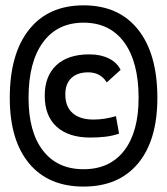

<svg xmlns="http://www.w3.org/2000/svg" viewBox="-20 -706 626 719"><path d="M293 -7.3Q161.1 -7.3 88.9 -94.2Q16.6 -181.2 16.6 -339.4Q16.6 -504.4 88.9 -595.2Q161.1 -686 293 -686Q424.8 -686 497.1 -595.2Q569.3 -504.4 569.3 -339.4Q569.3 -181.2 497.1 -94.2Q424.8 -7.3 293 -7.3ZM293 -72.3Q391.1 -72.3 445.1 -142.1Q499 -211.9 499 -339.4Q499 -473.6 445.1 -547.4Q391.1 -621.1 293 -621.1Q194.8 -621.1 140.9 -547.4Q86.9 -473.6 86.9 -339.4Q86.9 -211.9 140.9 -142.1Q194.8 -72.3 293 -72.3ZM318.4 -190.9Q236.8 -190.9 192.1 -231.4Q147.5 -272 147.5 -347.7Q147.5 -420.9 190.9 -461.7Q234.4 -502.4 314.5 -502.4Q356.9 -502.4 387.7 -487.1Q418.5 -471.7 431.6 -444.3L379.9 -397.5Q356 -435.1 310.5 -435.1Q269.5 -435.1 247.1 -413.6Q224.6 -392.1 224.6 -352.5Q224.6 -306.6 252 -282.5Q279.3 -258.3 330.1 -258.3Q351.6 -258.3 372.8 -261.7Q394 -265.1 414.1 -271L425.8 -205.6Q400.4 -196.8 372.8 -193.8Q345.2 -190.9 318.4 -190.9Z"/></svg>

Font: Cascadia Code NF SemiLight
Style: Regular
Weight: 350
Monospace: yes
Designer: Aaron Bell
Foundry: Saja Typeworks
Version: Version 2404.023; ttfautohint (v1.8.4)